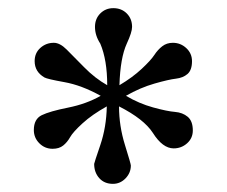

<svg xmlns="http://www.w3.org/2000/svg" viewBox="-20 -800 556 471"><path d="M272 -539Q272 -491 286.5 -444.5Q301 -398 301 -394Q301 -376 288 -362.5Q275 -349 257 -349Q236 -349 223.5 -363Q211 -377 211 -398Q211 -400 226 -444Q241 -488 242 -539Q206 -519 182.5 -497.5Q159 -476 152 -463.5Q145 -451 135 -443Q125 -435 109 -435Q90 -435 76.5 -448.5Q63 -462 63 -481Q63 -508 82.5 -517.5Q102 -527 147 -536Q192 -545 227 -565Q180 -591 138 -598.5Q96 -606 89 -610Q65 -624 65 -650Q65 -670 79 -682.5Q93 -695 112 -695Q127 -695 143.5 -678.5Q160 -662 186.5 -635Q213 -608 243 -591Q243 -653 226 -693Q213 -713 213 -734Q213 -754 226 -767Q239 -780 258 -780Q278 -780 291 -767Q304 -754 304 -734Q304 -721 291 -693Q275 -658 273 -591Q305 -610 327.5 -631Q350 -652 358.5 -665Q367 -678 378 -686.5Q389 -695 404 -695Q423 -695 437 -682Q451 -669 451 -650Q451 -628 440 -618.5Q429 -609 411.5 -607Q394 -605 359 -595Q324 -585 289 -565Q321 -546 355.5 -536.5Q390 -527 409 -525.5Q428 -524 440.5 -513.5Q453 -503 453 -480Q453 -461 439 -448.5Q425 -436 406 -436Q379 -436 355 -474Q333 -508 272 -539Z"/></svg>

Font: Libre Baskerville
Style: Regular
Weight: 400
Designer: Pablo Impallari, Rodrigo Fuenzalida
Foundry: Pablo Impallari, Rodrigo Fuenzalida
Version: Version 1.000